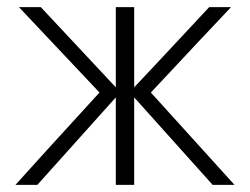

<svg xmlns="http://www.w3.org/2000/svg" viewBox="-20 -520 703 540"><path d="M639.6 0Q624 0 578.1 0Q522.5 -61.5 357.4 -246.1Q357.4 -184.6 357.4 0Q344.7 0 305.7 0Q305.7 -61.5 305.7 -246.1Q251 -184.6 85 0Q69.3 0 23.4 0Q82 -65.4 259.8 -259.8Q203.1 -320.3 33.2 -500Q48.8 -500 94.7 -500Q147.5 -443.4 305.7 -274.4Q305.7 -330.1 305.7 -500Q318.4 -500 357.4 -500Q357.4 -443.4 357.4 -274.4Q410.2 -330.1 568.4 -500Q584 -500 629.9 -500Q573.2 -440.4 404.3 -259.8Q462.9 -195.3 639.6 0Z"/></svg>

Font: LeFont
Style: ExtraLight
Weight: 200
Designer: Leryon MEDIA
Version: Version 1.0